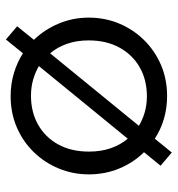

<svg xmlns="http://www.w3.org/2000/svg" viewBox="3 -559 586 632"><g transform="rotate(90 296.0 -243.0)"><path d="M110 30.5 66.5 -6.5 111 -61.5Q77 -97 57.5 -143.5Q38 -190 38 -242.5Q38 -295 57.2 -341.5Q76.5 -388 111.5 -423.8Q146.5 -459.5 193.5 -479.8Q240.5 -500 296 -500Q336 -500 371.5 -489.5Q407 -479 436.5 -459.5L482 -515.5L525.5 -478.5L481 -424Q515.5 -389 534.8 -342.2Q554 -295.5 554 -242.5Q554 -190.5 534.8 -143.8Q515.5 -97 480.8 -61.2Q446 -25.5 399 -5.2Q352 15 296 15Q256.5 15 220.8 4.2Q185 -6.5 155.5 -25.5ZM155.5 -115 394 -407Q374 -419.5 349.5 -426.5Q325 -433.5 297 -433.5Q243 -433.5 201.8 -410Q160.5 -386.5 136.8 -343.5Q113 -300.5 113 -242Q113 -202.5 124.2 -170.5Q135.5 -138.5 155.5 -115ZM295.5 -52Q349 -52 390.5 -75.5Q432 -99 455.5 -141.8Q479 -184.5 479 -243Q479 -282.5 467.8 -314.8Q456.5 -347 436.5 -370.5L197.5 -78Q218 -66 242.5 -59Q267 -52 295.5 -52Z"/></g></svg>

Font: Geologica Thin Roman ExtraLight
Style: Regular
Weight: 250
Version: Version 1.010;gftools[0.9.28]